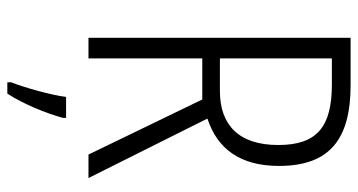

<svg xmlns="http://www.w3.org/2000/svg" viewBox="-246 -508 975 523"><g transform="rotate(90 241.5 -246.5)"><path d="M212 -714H83V0H139V-310H251L401 0H465L303 -324C386 -351 432 -414 432 -519C432 -658 358 -714 212 -714ZM210 -663C325 -663 375 -623 375 -517C375 -409 320 -358 228 -358H139V-663ZM301 70V61H244C239 102 218 176 204 211V221H235C263 178 288 117 301 70Z"/></g></svg>

Font: Noto Sans Thai Looped Condensed Light
Style: Regular
Weight: 300
Width: 3
Designer: Sasikarn Vongin, Ben Mitchell
Foundry: The Fontpad Ltd
Version: Version 1.001